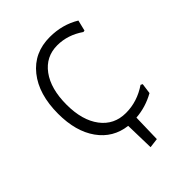

<svg xmlns="http://www.w3.org/2000/svg" viewBox="-178 -547 758 758"><g transform="rotate(-45 201.5 -167.5)"><path d="M211 127 208 5Q133 -4 89.5 -65Q46 -126 46 -224Q46 -333 97.5 -397.5Q149 -462 237 -462Q307 -462 363 -428L352 -383L345 -382Q293 -418 235 -418Q171 -418 133 -366.5Q95 -315 95 -226Q95 -139 133.5 -88Q172 -37 238 -37Q301 -37 357 -75L365 -71L359 -27Q309 1 254 5L251 122Z"/></g></svg>

Font: Alegreya Sans Light
Style: Regular
Weight: 300
Designer: Juan Pablo del Peral
Foundry: Huerta Tipografica
Version: Version 2.007